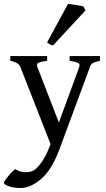

<svg xmlns="http://www.w3.org/2000/svg" viewBox="-42 -710 530 960"><path d="M458 -406.2Q430.7 -399.9 421.6 -394.3Q412.6 -388.7 407.7 -375L254.9 37.1Q216.8 139.6 163.6 184.8Q110.4 230 61 230Q25.9 230 1.7 221.2Q-22.5 212.4 -22.5 203.6Q-22.5 199.2 -12.2 185.3Q-2 171.4 11.5 156.5Q24.9 141.6 34.7 135.7Q56.6 149.4 78.9 150.6Q101.1 151.9 118.2 146Q135.3 140.1 158.2 111.3Q181.2 82.5 197.8 42.5L210.9 10.7L60.1 -374.5Q55.2 -387.2 43.7 -394Q32.2 -400.9 9.3 -406.2V-429.7H193.8V-406.2Q159.7 -401.4 149.4 -395.8Q139.2 -390.1 145 -374.5L252.4 -97.2L354 -374.5Q359.4 -389.2 349.1 -395Q338.9 -400.9 306.2 -406.2V-429.7H458ZM223.1 -482.9Q215.3 -483.9 207 -488.5Q198.7 -493.2 193.4 -497.6L297.9 -690.4Q305.2 -689.9 320.8 -687.7Q336.4 -685.5 352.1 -682.9Q367.7 -680.2 374.5 -678.2L385.7 -658.2Z"/></svg>

Font: Namdhinggo
Style: Regular
Weight: 400
Designer: Victor Gaultney
Foundry: SIL International
Version: Version 3.001